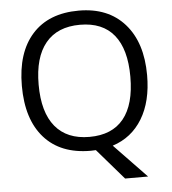

<svg xmlns="http://www.w3.org/2000/svg" viewBox="-59 -779 897 1003"><g transform="rotate(-5 389.5 -277.5)"><path d="M717.8 -357.9Q717.8 -220.7 662.6 -129.9Q607.4 -39.1 506.8 -6.8L676.8 169.9H556.2L417 8.8L390.1 9.8Q232.4 9.8 146.7 -86.7Q61 -183.1 61 -358.9Q61 -533.2 147 -629.2Q232.9 -725.1 391.1 -725.1Q544.9 -725.1 631.3 -627.4Q717.8 -529.8 717.8 -357.9ZM148.9 -357.9Q148.9 -212.9 210.7 -137.9Q272.5 -63 390.1 -63Q508.8 -63 569.3 -137.7Q629.9 -212.4 629.9 -357.9Q629.9 -502 569.6 -576.4Q509.3 -650.9 391.1 -650.9Q272.5 -650.9 210.7 -575.9Q148.9 -501 148.9 -357.9Z"/></g></svg>

Font: QFn1     
Style: Regular
Weight: 400
Foundry: Ascender Corporation
Version: Version 1.10